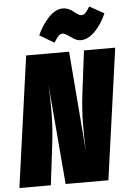

<svg xmlns="http://www.w3.org/2000/svg" viewBox="-70 -972 692 1016"><g transform="rotate(-5 276.0 -463.5)"><path d="M382.8 -751Q365.7 -751 348.1 -761.7Q330.6 -772.5 315.4 -783.2Q300.3 -793.9 290 -793.9Q277.3 -793.9 267.6 -783.7Q257.8 -773.4 243.2 -750L166 -795.9Q191.9 -852.5 228.3 -889.6Q264.6 -926.8 301.8 -926.8Q318.8 -926.8 334.2 -919.9Q349.6 -913.1 358.9 -904.8Q368.2 -896.5 378.9 -889.6Q389.6 -882.8 398.9 -882.8Q409.7 -882.8 419.7 -892.6Q429.7 -902.3 442.9 -924.8L520 -881.8Q495.6 -825.2 458.5 -788.1Q421.4 -751 382.8 -751ZM561 -695.8 463.9 0H236.8L191.9 -533.2Q196.3 -471.2 195.6 -384.5Q194.8 -297.9 184.1 -212.9L158.2 0H-8.8L87.9 -695.8H315.9L358.9 -162.1Q355 -235.4 356 -312.3Q356.9 -389.2 367.2 -472.2L395 -695.8Z"/></g></svg>

Font: Fira Sans Compressed Heavy
Style: Italic
Weight: 900
Width: 3
Italic angle: -8°
Designer: Carrois Corporate & Edenspiekermann AG
Foundry: Carrois Corporate GbR & Edenspiekermann AG
Version: Version 4.203;PS 004.203;hotconv 1.0.88;makeotf.lib2.5.64775